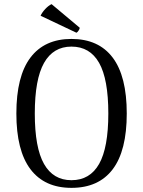

<svg xmlns="http://www.w3.org/2000/svg" viewBox="-20 -894 691 927"><path d="M59 -346Q59 -526 127 -616Q195 -706 325 -706Q456 -706 524 -616Q592 -526 592 -346Q592 -166 524 -76.5Q456 13 325 13Q195 13 127 -77Q59 -167 59 -346ZM503 -346Q503 -512 458.5 -590.5Q414 -669 325 -669Q237 -669 192.5 -590Q148 -511 148 -346Q148 -181 192.5 -102.5Q237 -24 325 -24Q414 -24 458.5 -102.5Q503 -181 503 -346ZM229 -874 365 -760Q365 -755 359.5 -746.5Q354 -738 349 -736L176 -818Q183 -834 198.5 -850.5Q214 -867 229 -874Z"/></svg>

Font: Arima Madurai
Style: Regular
Weight: 400
Designer: Joana Correia and Natanael Gama
Foundry: NDISCOVER
Version: Version 1.019